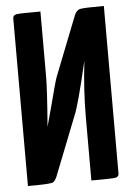

<svg xmlns="http://www.w3.org/2000/svg" viewBox="-51 -739 535 778"><g transform="rotate(-5 216.0 -350.0)"><path d="M149 -27Q141 -9 132 -5Q119 0 31 0V-680V-681Q31 -695 45 -697.5Q59 -700 143 -700V-437Q143 -381 131 -232Q137 -252 150 -301.5Q163 -351 172 -384.5Q181 -418 185 -429L281 -673Q289 -693 304.5 -696.5Q320 -700 401 -700V-20V-19Q401 -5 387 -2.5Q373 0 289 0V-257Q289 -366 303 -486Q262 -309 244 -268Z"/></g></svg>

Font: Yanone Kaffeesatz Bold
Style: Regular
Weight: 700
Designer: Yanone (Cyrillic: Daniel Pouzeot)
Foundry: Yanone
Version: Version 1.003;PS 001.003;hotconv 1.0.88;makeotf.lib2.5.64775